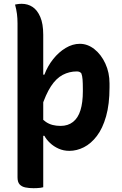

<svg xmlns="http://www.w3.org/2000/svg" viewBox="-20 -780 640 1008"><path d="M59 -756Q65 -757 70 -758Q75 -759 81 -759.5Q87 -760 94 -760Q126 -760 151 -743.5Q176 -727 191.5 -691Q207 -655 207 -597Q207 -538 207 -457.5Q207 -377 207 -286.5Q207 -196 207 -105.5Q207 -15 207 64.5Q207 144 207 203Q201 205 192.5 206Q184 207 175 207.5Q166 208 156 208Q132 208 113 204Q94 200 83 188Q72 176 72 151Q72 82 72 8Q72 -66 72 -140.5Q72 -215 72 -288Q72 -361 72 -428Q72 -495 72 -553.5Q72 -612 72 -657Q72 -684 69 -707Q66 -730 59 -756ZM399 -550Q440 -550 475.5 -522Q511 -494 533 -446.5Q555 -399 555 -342V-321Q555 -233 537 -169.5Q519 -106 488.5 -66Q458 -26 420.5 -7Q383 12 344 12Q314 12 288 0.5Q262 -11 242.5 -29.5Q223 -48 213 -67H191V-166Q206 -150 221.5 -139.5Q237 -129 256 -124Q275 -119 298 -119Q337 -119 363.5 -140Q390 -161 402.5 -201.5Q415 -242 415 -301V-312Q415 -343 413.5 -362.5Q412 -382 407 -395Q402 -401 396 -403Q390 -405 383 -405Q344 -405 309.5 -387Q275 -369 247.5 -327Q220 -285 197 -214V-388H213Q230 -433 259 -469.5Q288 -506 324.5 -528Q361 -550 399 -550Z"/></svg>

Font: Recursive Monospace Casual
Style: Bold
Weight: 700
Version: Version 1.047